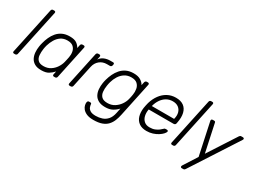

<svg xmlns="http://www.w3.org/2000/svg" viewBox="-57 -1433 3144 2375"><g transform="rotate(30 1515.0 -245.0)"><path d="M41 0Q31 0 26 -6Q21 -12 23 -22L165 -688Q167 -698 174 -704Q181 -710 191 -710H208Q218 -710 223 -704Q228 -698 226 -688L84 -22Q82 -12 75 -6Q68 0 58 0Z M432 10Q374 10 338 -11Q302 -32 284 -67Q266 -102 262.5 -145Q259 -188 266 -232Q268 -247 271 -260Q274 -273 278 -288Q289 -332 308 -374.5Q327 -417 357 -452.5Q387 -488 431 -509Q475 -530 535 -530Q601 -530 634 -507Q667 -484 684 -451L694 -498Q696 -508 703 -514Q710 -520 720 -520H737Q747 -520 752 -514Q757 -508 755 -498L654 -22Q652 -12 645 -6Q638 0 628 0H611Q601 0 596 -6Q591 -12 593 -22L603 -69Q572 -35 535 -12.5Q498 10 432 10ZM432 -48Q489 -48 531 -75Q573 -102 599.5 -142.5Q626 -183 636 -224Q640 -239 645 -263Q650 -287 653 -302Q661 -342 654 -381Q647 -420 619 -446Q591 -472 535 -472Q481 -472 442.5 -446Q404 -420 379 -378Q354 -336 340 -288Q336 -273 333 -260Q330 -247 328 -232Q321 -184 324.5 -142Q328 -100 353 -74Q378 -48 432 -48Z M835 0Q825 0 820 -6Q815 -12 817 -22L918 -497Q920 -507 927.5 -513.5Q935 -520 945 -520H961Q971 -520 976 -513.5Q981 -507 979 -497L969 -451Q992 -486 1031 -503Q1070 -520 1120 -520H1157Q1167 -520 1171.5 -514Q1176 -508 1174 -498L1171 -484Q1169 -474 1162 -468Q1155 -462 1145 -462H1102Q1042 -462 999.5 -427Q957 -392 944 -332L878 -22Q876 -12 868.5 -6Q861 0 851 0Z M1300 220Q1238 220 1201 203Q1164 186 1145 161.5Q1126 137 1121 112.5Q1116 88 1119 73Q1121 63 1126.5 56.5Q1132 50 1141 50H1160Q1168 50 1173 53.5Q1178 57 1179 71Q1180 87 1188.5 108.5Q1197 130 1222.5 146Q1248 162 1300 162Q1347 162 1389.5 148Q1432 134 1463 98.5Q1494 63 1507 0L1521 -69Q1490 -35 1449 -12.5Q1408 10 1346 10Q1286 10 1248.5 -11Q1211 -32 1192.5 -67Q1174 -102 1170.5 -145Q1167 -188 1174 -232Q1176 -247 1179 -260Q1182 -273 1186 -288Q1198 -332 1218 -374.5Q1238 -417 1269 -452.5Q1300 -488 1344 -509Q1388 -530 1448 -530Q1510 -530 1547.5 -507Q1585 -484 1602 -451L1612 -497Q1614 -507 1621.5 -513.5Q1629 -520 1639 -520H1655Q1665 -520 1670 -513.5Q1675 -507 1673 -497L1570 -10Q1560 38 1543.5 79.5Q1527 121 1497.5 153Q1468 185 1420 202.5Q1372 220 1300 220ZM1346 -48Q1402 -48 1445 -75Q1488 -102 1516 -142.5Q1544 -183 1554 -224Q1558 -239 1562.5 -260Q1567 -281 1569 -296Q1576 -337 1569 -377.5Q1562 -418 1533.5 -445Q1505 -472 1448 -472Q1394 -472 1353.5 -446Q1313 -420 1286.5 -378Q1260 -336 1247 -288Q1243 -273 1240 -260Q1237 -247 1235 -232Q1227 -184 1231.5 -142Q1236 -100 1262.5 -74Q1289 -48 1346 -48Z M1936 10Q1872 10 1830.5 -19Q1789 -48 1773 -100Q1757 -152 1766 -220Q1768 -235 1773.5 -260Q1779 -285 1783 -300Q1803 -368 1841 -420Q1879 -472 1932.5 -501Q1986 -530 2051 -530Q2121 -530 2163 -499Q2205 -468 2219 -410Q2233 -352 2217 -272L2214 -257Q2212 -247 2204 -241Q2196 -235 2186 -235H1830Q1830 -235 1829.5 -231Q1829 -227 1828 -225Q1821 -180 1831 -139.5Q1841 -99 1870.5 -73.5Q1900 -48 1948 -48Q1991 -48 2022.5 -61Q2054 -74 2074 -89.5Q2094 -105 2101 -113Q2113 -126 2118.5 -128.5Q2124 -131 2135 -131H2151Q2160 -131 2165 -125.5Q2170 -120 2168 -111Q2164 -97 2145.5 -76.5Q2127 -56 2095.5 -36Q2064 -16 2023.5 -3Q1983 10 1936 10ZM1842 -291H2160L2161 -295Q2174 -345 2163 -385Q2152 -425 2120.5 -448.5Q2089 -472 2039 -472Q1989 -472 1949.5 -448.5Q1910 -425 1883 -385Q1856 -345 1843 -295Z M2298 0Q2288 0 2283 -6Q2278 -12 2280 -22L2422 -688Q2424 -698 2431 -704Q2438 -710 2448 -710H2465Q2475 -710 2480 -704Q2485 -698 2483 -688L2341 -22Q2339 -12 2332 -6Q2325 0 2315 0Z M2545 190Q2534 190 2530 180Q2526 170 2535 157L2658 -35L2560 -494Q2558 -504 2562.5 -512Q2567 -520 2581 -520H2599Q2609 -520 2614 -516Q2619 -512 2620 -505L2705 -108L2962 -505Q2966 -511 2972 -515.5Q2978 -520 2988 -520H3012Q3020 -520 3027 -512.5Q3034 -505 3025 -491L2594 175Q2590 181 2584 185.5Q2578 190 2568 190Z"/></g></svg>

Font: Rubik Light
Style: Italic
Weight: 300
Italic angle: -12°
Designer: Hubert and Fischer
Foundry: Hubert and Fischer
Version: Version 2.300;gftools[0.9.30]